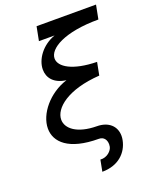

<svg xmlns="http://www.w3.org/2000/svg" viewBox="-173 -859 949 1169"><g transform="rotate(-20 301.0 -275.0)"><path d="M283.2 210C389.2 210 449.7 147 464.8 72.3C466.8 62.5 467.8 53.2 467.8 44.4C467.8 -19 421.9 -61.5 346.7 -62C220.7 -63 156.2 -114.7 156.2 -173.3C156.2 -247.1 257.3 -333 465.8 -346.7L481.9 -429.7C324.7 -432.6 245.6 -482.9 245.6 -537.1C245.6 -601.1 356 -669.4 577.6 -669.4L595.2 -759.8H210L192.4 -669.4H293.9C208.5 -639.6 155.3 -564 155.3 -498C155.3 -445.3 189.5 -398.9 268.6 -388.7C148.9 -351.1 61.5 -244.1 61.5 -149.9C61.5 -62.5 137.2 14.2 332 14.2C363.8 14.2 379.4 38.1 379.4 66.9C379.4 71.8 378.9 77.1 377.9 82C373.5 106 341.8 139.6 297.4 136.2C293 161.1 288.1 185.5 283.2 210Z"/></g></svg>

Font: Hack
Style: Oblique
Weight: 400
Italic angle: -12°
Monospace: yes
Designer: Christopher Simpkins
Foundry: Christopher Simpkins
Version: Version 2.010